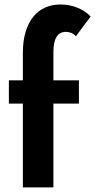

<svg xmlns="http://www.w3.org/2000/svg" viewBox="-20 -815 414 835"><path d="M79.5 0V-364.5H18.6V-465.5H79.5V-585.9Q79.5 -637.7 91.6 -677Q103.6 -716.4 125.2 -742.7Q146.8 -769.1 176.8 -782.3Q206.8 -795.5 243.2 -795.5Q281.4 -795.5 316.1 -781.6Q350.9 -767.7 374.1 -743.2L310 -657.3Q300 -668.2 288.9 -672.3Q277.7 -676.4 266.8 -676.4Q212.3 -676.4 212.3 -589.1V-465.5H323.2V-364.5H212.3V0Z"/></svg>

Font: Spartan
Style: Bold
Weight: 700
Designer: Matt Bailey, Mirko Velimirovic
Foundry: Matt Bailey
Version: Version 1.005